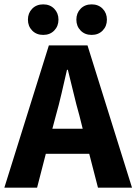

<svg xmlns="http://www.w3.org/2000/svg" viewBox="-26 -860 625 880"><path d="M172 -700Q141 -700 121.5 -720Q102 -740 102 -770Q102 -800 121.5 -820Q141 -840 172 -840Q203 -840 222.5 -820Q242 -800 242 -770Q242 -740 222.5 -720Q203 -700 172 -700ZM394 -700Q363 -700 343.5 -720Q324 -740 324 -770Q324 -800 343.5 -820Q363 -840 394 -840Q425 -840 444.5 -820Q464 -800 464 -770Q464 -740 444.5 -720Q425 -700 394 -700ZM230 -330 214 -270H353L338 -330Q324 -379 311 -434Q298 -489 285 -540H281Q269 -488 256.5 -433.5Q244 -379 230 -330ZM-6 0 198 -652H375L579 0H423L383 -155H184L144 0Z"/></svg>

Font: TypoPRO Source Sans Pro
Style: Bold
Weight: 700
Designer: Paul D. Hunt
Foundry: Adobe Systems Incorporated
Version: Version 2.020;PS 2.000;hotconv 1.0.86;makeotf.lib2.5.63406